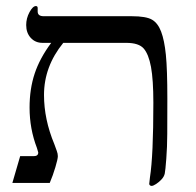

<svg xmlns="http://www.w3.org/2000/svg" viewBox="-20 -607 650 637"><path d="M535.2 -279.8Q535.2 -207 534.9 -162.8Q534.7 -118.7 531.7 -80.1Q528.8 -41.5 526.6 -31.2Q524.4 -21 516.1 -12Q507.8 -2.9 498 3.4Q488.3 9.8 482.9 9.8Q480 9.8 477.5 7.8Q475.1 5.9 475.1 2.9L477.5 -18.6Q488.8 -90.3 488.8 -266.1Q488.8 -342.3 481 -384.8Q473.1 -427.2 456.8 -446Q440.4 -464.8 398.9 -464.8H189.9Q126 -386.2 126 -292Q126 -210.9 160.2 -128.9Q164.6 -116.7 168.2 -106.9Q171.9 -97.2 171.9 -88.9Q171.9 -79.6 163.8 -52.5Q155.8 -25.4 145 0H21L46.9 -88.9H91.8Q106.9 -88.9 106.9 -101.1L102.5 -116.2Q78.1 -179.7 78.1 -250Q78.1 -312 95 -362.8Q111.8 -413.6 149.9 -464.8H121.1Q97.2 -464.8 82 -481.4Q66.9 -498 66.9 -523.9Q66.9 -546.4 77.9 -566.7Q88.9 -586.9 99.1 -586.9Q105 -586.9 105 -580.1V-568.8Q105 -553.2 125 -553.2H417Q464.8 -553.2 484.4 -541.7Q503.9 -530.3 514.6 -502Q525.4 -473.6 530.3 -425.3Q535.2 -377 535.2 -279.8Z"/></svg>

Font: Times New Roman
Style: Regular
Weight: 400
Designer: Steve Matteson
Foundry: Ascender Corporation
Version: Version 2.00.3